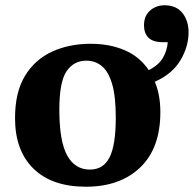

<svg xmlns="http://www.w3.org/2000/svg" viewBox="-20 -694 735 728"><path d="M306 14Q177 14 107 -54.5Q37 -123 37 -246Q37 -344 74.5 -406Q112 -468 177 -498Q242 -528 324 -528Q396 -528 453 -503.5Q510 -479 544 -428Q583 -448 598.5 -476Q614 -504 616 -534H599Q560 -534 543 -551Q526 -568 526 -598Q526 -634 549 -654Q572 -674 604 -674Q648 -674 671.5 -645Q695 -616 695 -571Q695 -518 664.5 -466Q634 -414 567 -384Q588 -335 588 -269Q588 -132 511.5 -59Q435 14 306 14ZM321 -51Q372 -51 395.5 -97.5Q419 -144 419 -248Q419 -329 405 -376Q391 -423 366 -443.5Q341 -464 307 -464Q260 -464 232.5 -424Q205 -384 205 -278Q205 -159 234.5 -105Q264 -51 321 -51Z"/></svg>

Font: Literata 36pt
Style: Bold
Weight: 700
Designer: Latin by Veronika Burian and Jose Scaglione. Greek by Irene Vlachou. Cyrillic by Vera Evstafieva.
Foundry: TypeTogether
Version: Version 3.002